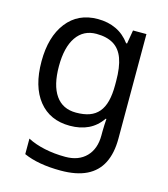

<svg xmlns="http://www.w3.org/2000/svg" viewBox="-116 -637 846 967"><g transform="rotate(15 307.5 -153.0)"><path d="M275 -546Q328 -546 370.5 -526Q413 -506 443 -465H448L460 -536H530V9Q530 85 504 136.5Q478 188 425 214Q372 240 290 240Q232 240 183.5 231.5Q135 223 97 206V125Q135 145 186 156Q237 167 295 167Q364 167 403.5 126.5Q443 86 443 16V-5Q443 -17 444 -39.5Q445 -62 446 -71H442Q414 -30 372.5 -10Q331 10 276 10Q172 10 113.5 -63Q55 -136 55 -267Q55 -395 113.5 -470.5Q172 -546 275 -546ZM287 -472Q220 -472 183 -418.5Q146 -365 146 -266Q146 -167 182.5 -114.5Q219 -62 289 -62Q330 -62 359 -72.5Q388 -83 407 -105.5Q426 -128 435 -163Q444 -198 444 -246V-267Q444 -340 427.5 -385Q411 -430 376 -451Q341 -472 287 -472Z"/></g></svg>

Font: lkannada15
Style: Book
Weight: 400
Designer: Jelle Bosma - Monotype Design Team
Foundry: Monotype Imaging Inc.
Version: Version 2.003